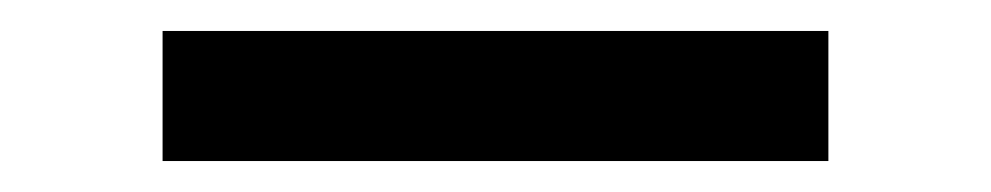

<svg xmlns="http://www.w3.org/2000/svg" viewBox="-20 -20 640 124"><path d="M515 84H85V0H515Z"/></svg>

Font: Iosevka Medium Extended
Style: Regular
Weight: 500
Width: 7
Monospace: yes
Designer: Belleve Invis
Foundry: Belleve Invis
Version: Version 32.5.0; ttfautohint (v1.8.4)